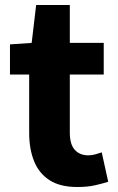

<svg xmlns="http://www.w3.org/2000/svg" viewBox="-20 -736 473 770"><path d="M290 14Q221 14 178.5 -13.5Q136 -41 116.5 -90Q97 -139 97 -203V-437H20V-558L107 -564L125 -716H260V-564H396V-437H260V-204Q260 -157 280 -135Q300 -113 334 -113Q348 -113 362.5 -117Q377 -121 388 -125L414 -7Q392 0 361.5 7Q331 14 290 14Z"/></svg>

Font: Noto Sans SC ExtraBold
Style: Regular
Weight: 800
Designer: Ryoko NISHIZUKA 西塚涼子 (kana, bopomofo & ideographs); Paul D. Hunt (Latin, Greek & Cyrillic); Sandoll Communications 산돌커뮤니
Foundry: Adobe
Version: Version 2.004-H2;hotconv 1.0.118;makeotfexe 2.5.65603